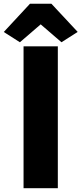

<svg xmlns="http://www.w3.org/2000/svg" viewBox="-34 -986 427 1006"><path d="M89.4 0V-743.2H269V0ZM70.3 -764.6 -14.2 -818.4 123 -966.3H235.4L373 -818.8L288.1 -764.6L179.2 -858.4Z"/></svg>

Font: HaufeMerriweatherSans
Style: Bold
Weight: 700
Designer: Eben Sorkin
Foundry: Eben Sorkin
Version: Version 1.56